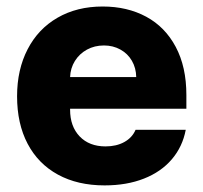

<svg xmlns="http://www.w3.org/2000/svg" viewBox="-20 -557 622 587"><path d="M32.2 -262.7Q32.2 -344.2 64.5 -406.5Q96.7 -468.8 156 -502.9Q215.3 -537.1 293.9 -537.1Q369.1 -537.1 427 -505.9Q484.9 -474.6 517.3 -413.6Q549.8 -352.5 549.8 -266.6V-224.6H194.3V-221.7Q194.3 -170.4 223.6 -139.9Q252.9 -109.4 302.7 -109.4Q335.9 -109.4 360.1 -122.8Q384.3 -136.2 394.5 -160.2H547.9Q538.1 -108.4 505.4 -70.1Q472.7 -31.7 420.2 -11Q367.7 9.8 299.8 9.8Q217.3 9.8 157 -23.2Q96.7 -56.2 64.5 -117.4Q32.2 -178.7 32.2 -262.7ZM396.5 -321.3Q396 -349.1 383.3 -371.1Q370.6 -393.1 348.1 -405.5Q325.7 -418 297.9 -418Q269 -418 245.8 -405.3Q222.7 -392.6 209 -370.6Q195.3 -348.6 194.3 -321.3Z"/></svg>

Font: Pretendard Std ExtraBold
Style: Regular
Weight: 800
Designer: Base glyphs from Inter by Rasmus Andersson; Hangeul glyphs from Noto Sans CJK(Source Han Sans) by Jang Soo-young and Kan
Foundry: Kil Hyung-jin
Version: Version 1.309